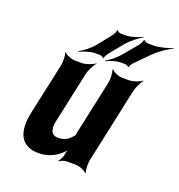

<svg xmlns="http://www.w3.org/2000/svg" viewBox="-142 -894 967 1039"><g transform="rotate(20 341.5 -375.0)"><path d="M259 -104C220 -104 208 -134 219 -186L282 -478C287 -502 306 -539 318 -552V-554C303 -542 265 -528 242 -528H204C181 -528 149 -542 140 -554L138 -552C144 -539 146 -502 141 -478L78 -187C51 -64 84 10 189 10C238 10 277 -8 309 -35C320 -45 336 -60 341 -70L339 -72C332 -62 326 -43 324 -29V-27C322 -15 311 5 304 12L306 15C314 8 334 0 346 0H399C422 0 454 14 464 26L466 24C460 11 458 -26 463 -50L555 -478C560 -502 578 -539 590 -552V-554C575 -542 538 -528 515 -528H476C453 -528 422 -542 413 -554L410 -552C416 -539 419 -502 414 -478L347 -167C346 -164 344 -150 346 -148L349 -152C347 -153 339 -145 338 -143C319 -118 293 -104 259 -104ZM502 -730 431 -645C410 -620 376 -594 357 -584V-580C376 -591 413 -603 440 -603H465C471 -603 483 -598 484 -594L489 -595C488 -600 497 -615 502 -620L584 -703C613 -731 657 -760 683 -772V-775C657 -764 609 -750 575 -750H542C536 -750 521 -756 520 -761L515 -759C516 -754 506 -736 502 -730ZM346 -726 283 -647C262 -621 224 -594 204 -583L205 -579C225 -590 266 -603 294 -603H318C325 -603 340 -597 341 -592L344 -594C343 -599 354 -617 358 -623L422 -701C446 -730 486 -761 509 -773L508 -776C485 -764 443 -750 414 -750H387C380 -750 364 -757 363 -763L361 -761C363 -755 353 -734 346 -726Z"/></g></svg>

Font: Asimov
Style: EdgeExtremeIt
Weight: 500
Designer: Google
Version: Version 2.000980: 2014